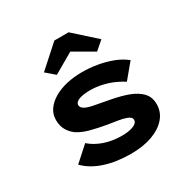

<svg xmlns="http://www.w3.org/2000/svg" viewBox="-175 -941 1095 1111"><g transform="rotate(-30 372.5 -385.0)"><path d="M389.5 10Q293 10 216.1 -15Q139.3 -40 91.7 -89.1L189.2 -176.7Q225.1 -144.3 278.6 -125.6Q332.1 -107 396.7 -107Q416.1 -107 434.3 -109.4Q452.5 -111.9 467.9 -117.1Q483.3 -122.3 492.5 -131Q501.7 -139.6 501.7 -151.8Q501.7 -172.3 470.8 -182.1Q451.2 -189.5 420.1 -194.5Q388.9 -199.5 356.4 -204.4Q294.6 -215.2 247.7 -227.7Q200.8 -240.2 168.1 -261.9Q140.9 -281.6 125.2 -309.5Q109.4 -337.4 109.4 -376.5Q109.4 -415.6 131 -445.9Q152.6 -476.3 189.6 -497.9Q226.6 -519.6 275.1 -530.7Q323.7 -541.7 378 -541.7Q427.9 -541.7 479.1 -533Q530.3 -524.3 576.3 -506.7Q622.2 -489 656.9 -461.2L575.7 -363.5Q551.8 -379.6 517.8 -394.7Q483.7 -409.9 444.2 -418.7Q404.6 -427.5 365.2 -427.5Q345.8 -427.5 328.2 -425.3Q310.7 -423.2 295.8 -418.5Q280.9 -413.8 272.5 -405.6Q264.1 -397.4 264.1 -386.3Q264.1 -378.3 269.1 -371.5Q274.1 -364.6 283.2 -358.9Q300.2 -348.8 333.7 -341.9Q367.2 -334.9 409.4 -327.5Q482.4 -315.2 533.1 -299.1Q583.9 -282.9 614 -259.2Q638.3 -241 649.4 -218.3Q660.5 -195.5 660.5 -165.6Q660.5 -112.6 626 -73.1Q591.5 -33.6 530.9 -11.8Q470.3 10 389.5 10ZM244.8 -600.7 187.2 -650.3 331.5 -780H426.7L571 -650.3L513.5 -600.7L364.1 -686.9H394.1Z"/></g></svg>

Font: Lexend Peta
Style: Regular
Weight: 400
Designer: Bonnie Shaver-Troup, Thomas Jockin
Foundry: Lexend
Version: Version 1.007